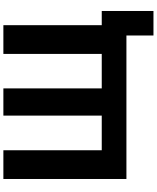

<svg xmlns="http://www.w3.org/2000/svg" viewBox="84 -852 928 1136"><g transform="rotate(-90 548.0 -284.0)"><path d="M57 0V-728H227V-146H432V-728H593V-146H797V-728H967V-146H1051V160H906V0Z"/></g></svg>

Font: Murecho
Style: Bold
Weight: 700
Designer: Neil Summerour
Foundry: Positype
Version: Version 1.010; ttfautohint (v1.8.3)